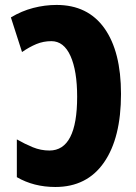

<svg xmlns="http://www.w3.org/2000/svg" viewBox="-20 -744 547 774"><path d="M203.1 9.8Q116.2 9.8 47.9 -29.8V-182.1Q80.1 -163.6 112.3 -150.4Q144.5 -137.2 179.2 -137.2Q291 -137.2 291 -354Q291 -458.5 264.2 -518.3Q237.3 -578.1 187 -578.1Q154.8 -578.1 126.2 -566.2Q97.7 -554.2 68.8 -534.2L23.9 -673.8Q66.9 -699.7 113.8 -711.9Q160.6 -724.1 208 -724.1Q334 -724.1 400.9 -630.1Q467.8 -536.1 467.8 -365.2Q467.8 -188 399.2 -89.1Q330.6 9.8 203.1 9.8Z"/></svg>

Font: Open Sans Condensed ExtraBold
Style: Regular
Weight: 800
Width: 3
Designer: Monotype Design Team
Foundry: Monotype Imaging Inc.
Version: Version 3.000; ttfautohint (v1.8.4)